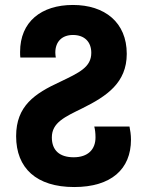

<svg xmlns="http://www.w3.org/2000/svg" viewBox="-20 -744 587 774"><path d="M279 10C428 10 508 -62 508 -181C508 -201 505 -219 502 -234H360C363 -223 365 -208 365 -190C365 -141 334 -110 277 -110C220 -110 189 -138 189 -190C189 -250 242 -273 311 -307C410 -356 491 -410 491 -527C491 -654 402 -724 274 -724C146 -724 61 -656 61 -535C61 -527 61 -518 62 -512H205C204 -518 203 -525 203 -532C203 -576 230 -603 274 -603C320 -603 348 -576 348 -531C348 -473 299 -451 222 -414C120 -367 45 -317 45 -195C45 -66 127 10 279 10Z"/></svg>

Font: Noto Sans Georgian SemiCondensed Bold
Style: Regular
Weight: 700
Width: 4
Designer: Monotype Design Team, Akaki Razmadze
Foundry: Google LLC
Version: Version 2.005